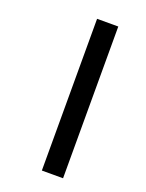

<svg xmlns="http://www.w3.org/2000/svg" viewBox="-139 -799 661 868"><g transform="rotate(20 191.5 -365.0)"><path d="M174 0V-730H276V0Z"/></g></svg>

Font: Glegoo
Style: Bold
Weight: 700
Version: Version 2.0.1; ttfautohint (v0.9) -r 48 -G 60